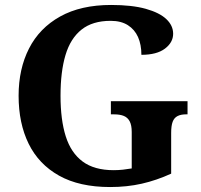

<svg xmlns="http://www.w3.org/2000/svg" viewBox="-20 -744 810 774"><path d="M424 10Q300 10 218 -36Q136 -82 95.5 -164.5Q55 -247 55 -358Q55 -466 97 -548.5Q139 -631 222.5 -677.5Q306 -724 428 -724Q512 -724 567.5 -708.5Q623 -693 650.5 -667Q678 -641 678 -608Q678 -573 645 -548Q612 -523 550 -523Q550 -564 536.5 -594.5Q523 -625 495.5 -642.5Q468 -660 426 -660Q353 -660 308.5 -624.5Q264 -589 244 -522Q224 -455 224 -358Q224 -261 245 -194.5Q266 -128 313 -93Q360 -58 438 -58Q457 -58 475.5 -60Q494 -62 511 -65V-212Q511 -239 503 -254.5Q495 -270 479.5 -276.5Q464 -283 440 -283H427V-336H736V-283H729Q709 -283 695.5 -276Q682 -269 676 -253Q670 -237 670 -208V-44Q611 -17 551.5 -3.5Q492 10 424 10Z"/></svg>

Font: Noto Serif Hebrew
Style: Bold
Weight: 700
Version: Version 2.003